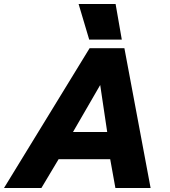

<svg xmlns="http://www.w3.org/2000/svg" viewBox="-45 -940 848 960"><path d="M348 -920H533L564 -742H401ZM403 -699H577L708 0H532L506 -144H248L162 0H-25ZM491 -280 456 -515 320 -280Z"/></svg>

Font: Prompt
Style: Bold Italic
Weight: 700
Italic angle: -12°
Designer: Katatrad Team
Foundry: CadsonDemak
Version: Version 1.001